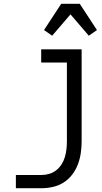

<svg xmlns="http://www.w3.org/2000/svg" viewBox="-20 -996 540 1016"><path d="M64 0V-70H199Q220 -70 240.5 -76Q261 -82 277.5 -95Q294 -108 305.5 -126Q317 -144 323 -164Q329 -184 331.5 -205.5Q334 -227 334 -248V-665H198V-735H412V-248Q412 -217 407.5 -186Q403 -155 392 -126Q381 -97 362 -72Q343 -47 317 -30.5Q291 -14 260.5 -7Q230 0 199 0ZM256 -807 213 -837 304 -976H402L493 -837L450 -807L353 -920Z"/></svg>

Font: Iosevka Algr
Style: Regular
Weight: 400
Monospace: yes
Designer: Belleve Invis
Foundry: Belleve Invis
Version: Version 26.0.2; ttfautohint (v1.8.3)